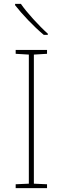

<svg xmlns="http://www.w3.org/2000/svg" viewBox="-20 -972 323 992"><path d="M88 -952H58V-945C93 -900 153 -836 206 -792H227V-798C182 -838 117 -909 88 -952ZM223 0V-20L155 -23V-690L223 -694V-714H61V-694L129 -690V-23L61 -20V0Z"/></svg>

Font: Noto Sans Gurmukhi UI Thin
Style: Regular
Weight: 100
Designer: Jelle Bosma - Monotype Design Team
Foundry: Monotype Imaging Inc.
Version: Version 2.004